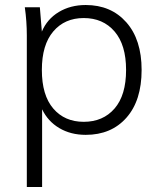

<svg xmlns="http://www.w3.org/2000/svg" viewBox="-20 -530 639 766"><path d="M87 216V-389Q87 -416 85 -444.5Q83 -473 79 -501H139L147 -404Q168 -454 214.5 -482Q261 -510 322 -510Q423 -510 484 -441Q545 -372 545 -251Q545 -129 484.5 -60.5Q424 8 322 8Q262 8 216.5 -19Q171 -46 148 -94V216ZM314 -44Q391 -44 437 -97Q483 -150 483 -251Q483 -351 437 -404.5Q391 -458 314 -458Q238 -458 192.5 -404.5Q147 -351 147 -251Q147 -150 192.5 -97Q238 -44 314 -44Z"/></svg>

Font: Mulish Light
Style: Regular
Weight: 300
Designer: Vernon Adams
Foundry: Vernon Adams
Version: Version 3.603; ttfautohint (v1.8.3)